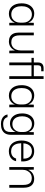

<svg xmlns="http://www.w3.org/2000/svg" viewBox="1546 -2315 946 4078"><g transform="rotate(90 2019.0 -276.0)"><path d="M268 8Q220 8 180 -10.5Q140 -29 111 -63.5Q82 -98 66.5 -148Q51 -198 51 -261Q51 -345 78.5 -405.5Q106 -466 155 -498Q204 -530 268 -530Q316 -530 354 -514.5Q392 -499 419 -472Q446 -445 458 -408H462L465 -521H520V0H465L462 -115H458Q439 -60 389.5 -26Q340 8 268 8ZM285 -43Q341 -43 380.5 -69Q420 -95 440.5 -137Q461 -179 461 -228V-295Q461 -344 440.5 -386Q420 -428 380.5 -454Q341 -480 286 -480Q233 -480 194 -454Q155 -428 133.5 -379.5Q112 -331 112 -261Q112 -193 133 -143.5Q154 -94 193 -68.5Q232 -43 285 -43Z M861 8Q804 8 761 -15Q718 -38 695 -85.5Q672 -133 672 -204V-521H731V-217Q731 -162 746 -123Q761 -84 794 -63.5Q827 -43 879 -43Q930 -43 969 -68Q1008 -93 1030 -139.5Q1052 -186 1052 -247V-521H1111V0H1056L1052 -116H1048Q1027 -59 976.5 -25.5Q926 8 861 8Z M1307 0V-472H1209V-521H1307V-612Q1307 -671 1339 -700Q1371 -729 1427 -729H1494V-679H1440Q1399 -679 1382.5 -660.5Q1366 -642 1366 -604V-521H1598V-729H1657V0H1598V-472H1366V0Z M2006 8Q1958 8 1918 -10.5Q1878 -29 1849 -63.5Q1820 -98 1804.5 -148Q1789 -198 1789 -261Q1789 -345 1816.5 -405.5Q1844 -466 1893 -498Q1942 -530 2006 -530Q2054 -530 2092 -514.5Q2130 -499 2157 -472Q2184 -445 2196 -408H2200L2203 -521H2258V0H2203L2200 -115H2196Q2177 -60 2127.5 -26Q2078 8 2006 8ZM2023 -43Q2079 -43 2118.5 -69Q2158 -95 2178.5 -137Q2199 -179 2199 -228V-295Q2199 -344 2178.5 -386Q2158 -428 2118.5 -454Q2079 -480 2024 -480Q1971 -480 1932 -454Q1893 -428 1871.5 -379.5Q1850 -331 1850 -261Q1850 -193 1871 -143.5Q1892 -94 1931 -68.5Q1970 -43 2023 -43Z M2613 177Q2557 177 2514 160Q2471 143 2444.5 112Q2418 81 2411 37H2468Q2474 65 2493 86.5Q2512 108 2542.5 119Q2573 130 2613 130Q2670 130 2708 113.5Q2746 97 2765 62.5Q2784 28 2784 -27V-133H2781Q2762 -81 2714 -48Q2666 -15 2598 -15Q2552 -15 2513.5 -33Q2475 -51 2447 -84.5Q2419 -118 2404 -165.5Q2389 -213 2389 -273Q2389 -353 2415.5 -411Q2442 -469 2489 -500Q2536 -531 2598 -531Q2666 -531 2714 -499.5Q2762 -468 2781 -414H2785L2787 -521H2843V-33Q2843 39 2815 85.5Q2787 132 2735.5 154.5Q2684 177 2613 177ZM2616 -66Q2669 -66 2706.5 -91Q2744 -116 2764 -156Q2784 -196 2784 -242V-306Q2784 -352 2764 -392Q2744 -432 2707 -456.5Q2670 -481 2617 -481Q2566 -481 2528.5 -456Q2491 -431 2470.5 -384.5Q2450 -338 2450 -273Q2450 -208 2470 -162Q2490 -116 2527.5 -91Q2565 -66 2616 -66Z M3194 9Q3122 9 3070.5 -24Q3019 -57 2992 -117.5Q2965 -178 2965 -259Q2965 -341 2991.5 -401.5Q3018 -462 3068.5 -495.5Q3119 -529 3192 -529Q3268 -529 3318 -494Q3368 -459 3390.5 -397Q3413 -335 3408 -253H3022Q3024 -181 3045 -133.5Q3066 -86 3104.5 -62.5Q3143 -39 3194 -39Q3255 -39 3294.5 -68Q3334 -97 3347 -145H3404Q3395 -96 3365.5 -61.5Q3336 -27 3292 -9Q3248 9 3194 9ZM3023 -289 3016 -300H3358L3351 -287Q3352 -356 3332 -398.5Q3312 -441 3276 -461Q3240 -481 3192 -481Q3143 -481 3106 -459.5Q3069 -438 3047.5 -395.5Q3026 -353 3023 -289Z M3528 0V-521H3583L3586 -408H3590Q3615 -468 3666.5 -498.5Q3718 -529 3779 -529Q3820 -529 3854.5 -516.5Q3889 -504 3914 -477.5Q3939 -451 3953 -408.5Q3967 -366 3967 -305V0H3908V-294Q3908 -357 3892.5 -398Q3877 -439 3845 -458.5Q3813 -478 3763 -478Q3710 -478 3670 -452Q3630 -426 3608 -381.5Q3586 -337 3586 -279V0Z"/></g></svg>

Font: Mona Sans Light
Style: Regular
Weight: 300
Designer: Deni Anggara
Foundry: GitHub
Version: Version 2.000